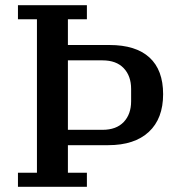

<svg xmlns="http://www.w3.org/2000/svg" viewBox="-20 -718 693 738"><path d="M49 -54H122V-644H49V-698H314V-644H241V-545H401Q502 -545 554.5 -497Q607 -449 607 -356Q607 -262 552 -211Q497 -160 396 -160H241V-54H314V0H49ZM241 -219H374Q427 -219 455.5 -249Q484 -279 484 -329V-376Q484 -426 455.5 -456Q427 -486 374 -486H241Z"/></svg>

Font: IBM Plex Serif Medm
Style: Regular
Weight: 500
Designer: Mike Abbink, Paul van der Laan, Pieter van Rosmalen
Foundry: Bold Monday
Version: Version 3.001